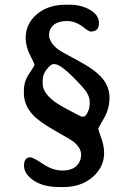

<svg xmlns="http://www.w3.org/2000/svg" viewBox="-20 -693 552 804"><path d="M158.7 -356V-341.8Q158.7 -307.6 201.7 -272.5Q218.8 -258.3 269.3 -231.2Q319.8 -204.1 324.2 -204.1H326.7Q335.4 -204.1 340.8 -211.9Q355.5 -233.9 355.5 -257.3V-268.1Q355.5 -295.9 324.2 -330.1Q238.8 -423.8 210.9 -423.8L206.5 -424.8H204.1Q193.4 -424.8 176 -403.3Q158.7 -381.8 158.7 -356ZM359.9 -561Q354.5 -561 341.8 -569.3L333 -576.2Q297.4 -605 261 -605Q224.6 -605 205.1 -588.9Q185.5 -572.8 185.5 -545.7Q185.5 -518.6 218.8 -489.7Q231.9 -478.5 304.7 -440.2Q377.4 -401.9 408 -365.7Q438.5 -329.6 438.5 -283.7Q438.5 -237.8 415 -197.3Q391.6 -156.7 391.6 -153.1Q391.6 -149.4 403.8 -116Q416 -82.5 416 -52.7Q416 6.8 367.7 48.6Q319.3 90.3 246.1 90.3H230.5Q161.6 90.3 121.1 63Q80.6 35.6 80.6 0.7Q80.6 -34.2 106.9 -34.2Q118.7 -34.2 159.7 -6.6Q200.7 21 240.7 21Q280.8 21 300.3 1.5Q319.8 -18.1 319.8 -45.9Q319.8 -73.7 286.6 -100.6Q277.8 -107.4 211.2 -145.3Q144.5 -183.1 118.7 -210.9Q80.1 -252.4 80.1 -301.8V-315.9Q80.1 -352.1 102.3 -384.8Q124.5 -417.5 124.5 -421.6Q124.5 -425.8 106 -462.2Q87.4 -498.5 87.4 -534.2Q87.4 -592.8 134 -633.1Q180.7 -673.3 256.3 -673.3H271.5Q319.3 -673.3 356.9 -651.9Q394.5 -630.4 394.5 -595.7Q394.5 -561 359.9 -561Z"/></svg>

Font: Averia Libre
Style: Regular
Weight: 400
Version: Version 1.002